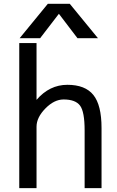

<svg xmlns="http://www.w3.org/2000/svg" viewBox="-20 -976 610 998"><path d="M489.3 -777.3H382.8L286.1 -904.3L188.5 -777.3H82L228.5 -956.1H342.8ZM169.9 -457Q237.3 -535.2 330.1 -535.2Q422.9 -535.2 465.3 -482.4Q507.8 -429.7 507.8 -310.5V2H419.9V-297.9Q419.9 -395.5 396 -427.2Q372.1 -459 310.5 -459Q261.7 -459 215.8 -412.1Q169.9 -365.2 169.9 -317.4V2H80.1V-752H169.9Z"/></svg>

Font: irohakakuC Regular
Style: Regular
Weight: 400
Designer: [Source Han Sans]
Ryoko NISHIZUKA Ë•øÂ°öÊ∂ºÂ≠ê (kana & ideographs); Paul D. Hunt (Latin, Greek & Cyrillic); Wenlong ZHAN
Version: Version 1.001.20160904